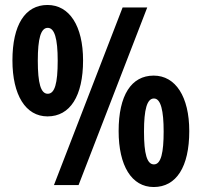

<svg xmlns="http://www.w3.org/2000/svg" viewBox="-20 -744 811 772"><path d="M171 -724C81 -724 30 -644 30 -501C30 -362 83 -276 171 -276C262 -276 314 -358 314 -501C314 -640 259 -724 171 -724ZM572 -714H473L197 0H296ZM172 -632C199 -632 212 -590 212 -500C212 -408 200 -367 172 -367C144 -367 132 -409 132 -500C132 -589 144 -632 172 -632ZM598 -440C508 -440 457 -361 457 -217C457 -78 509 8 598 8C689 8 741 -73 741 -217C741 -355 686 -440 598 -440ZM599 -348C627 -348 638 -298 638 -215C638 -132 628 -83 599 -83C571 -83 559 -125 559 -215C559 -304 571 -348 599 -348Z"/></svg>

Font: Noto Sans Myanmar UI ExtraCondensed
Style: Bold
Weight: 700
Width: 2
Designer: Monotype Design Team
Foundry: Monotype Imaging Inc.
Version: Version 2.103